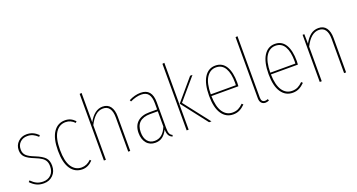

<svg xmlns="http://www.w3.org/2000/svg" viewBox="-44 -1356 3695 1986"><g transform="rotate(-20 1803.0 -363.0)"><path d="M316 -474 304 -459Q276 -485 250 -497Q224 -509 189 -509Q142 -509 110.5 -479.5Q79 -450 79 -401Q79 -360 104.5 -334.5Q130 -309 195 -284Q269 -254 298.5 -222.5Q328 -191 328 -134Q328 -70 288 -30Q248 10 187 10Q140 10 106 -7Q72 -24 42 -56L55 -70Q86 -39 115.5 -24.5Q145 -10 187 -10Q239 -10 272.5 -43Q306 -76 306 -134Q306 -169 294.5 -191.5Q283 -214 257.5 -231.5Q232 -249 184 -268Q115 -295 86 -324.5Q57 -354 57 -401Q57 -456 95 -492.5Q133 -529 188 -529Q226 -529 256.5 -515.5Q287 -502 316 -474Z M722 -479 709 -465Q667 -509 611 -509Q541 -509 500.5 -447Q460 -385 460 -257Q460 -132 500.5 -71.5Q541 -11 610 -11Q668 -11 714 -57L726 -44Q675 10 611 10Q530 10 483.5 -57Q437 -124 437 -257Q437 -391 483.5 -460Q530 -529 611 -529Q645 -529 671 -517Q697 -505 722 -479Z M1139 -379V0H1117V-377Q1117 -441 1093.5 -475Q1070 -509 1023 -509Q976 -509 939 -476Q902 -443 871 -381V0H849V-733L871 -736V-413Q935 -529 1025 -529Q1081 -529 1110 -489.5Q1139 -450 1139 -379Z M1607 -6 1602 10Q1575 0 1562.5 -22Q1550 -44 1549 -86Q1525 -38 1492.5 -14Q1460 10 1414 10Q1353 10 1318 -32.5Q1283 -75 1283 -144Q1283 -223 1330 -265.5Q1377 -308 1461 -308H1547V-377Q1547 -442 1522.5 -475.5Q1498 -509 1443 -509Q1387 -509 1322 -478L1314 -495Q1380 -529 1444 -529Q1569 -529 1569 -379V-96Q1569 -55 1577.5 -35Q1586 -15 1607 -6ZM1547 -120V-288H1463Q1386 -288 1346.5 -251.5Q1307 -215 1307 -144Q1307 -81 1335.5 -46Q1364 -11 1414 -11Q1504 -11 1547 -120Z M1782 -736V0H1760V-733ZM2013 -519 1812 -284 2033 0H2007L1787 -284L1987 -519Z M2419 -246H2122Q2125 -127 2165 -69Q2205 -11 2271 -11Q2307 -11 2334 -24Q2361 -37 2389 -65L2403 -51Q2373 -21 2342 -5.5Q2311 10 2272 10Q2192 10 2146 -58Q2100 -126 2100 -255Q2100 -388 2144.5 -458.5Q2189 -529 2266 -529Q2343 -529 2382 -465Q2421 -401 2421 -284Q2421 -268 2419 -246ZM2399 -292Q2399 -395 2366 -452Q2333 -509 2266 -509Q2202 -509 2162.5 -448.5Q2123 -388 2122 -265H2398Q2399 -273 2399 -292Z M2565 -61V-733L2587 -736V-61Q2587 -10 2628 -10Q2642 -10 2659 -17L2666 0Q2644 10 2626 10Q2598 10 2581.5 -8.5Q2565 -27 2565 -61Z M3074 -246H2777Q2780 -127 2820 -69Q2860 -11 2926 -11Q2962 -11 2989 -24Q3016 -37 3044 -65L3058 -51Q3028 -21 2997 -5.5Q2966 10 2927 10Q2847 10 2801 -58Q2755 -126 2755 -255Q2755 -388 2799.5 -458.5Q2844 -529 2921 -529Q2998 -529 3037 -465Q3076 -401 3076 -284Q3076 -268 3074 -246ZM3054 -292Q3054 -395 3021 -452Q2988 -509 2921 -509Q2857 -509 2817.5 -448.5Q2778 -388 2777 -265H3053Q3054 -273 3054 -292Z M3515 -379V0H3493V-377Q3493 -441 3469.5 -475Q3446 -509 3399 -509Q3311 -509 3247 -381V0H3225V-519H3244L3246 -414Q3276 -470 3313.5 -499.5Q3351 -529 3401 -529Q3457 -529 3486 -489.5Q3515 -450 3515 -379Z"/></g></svg>

Font: Fira Sans Extra Condensed Thin
Style: Regular
Weight: 250
Width: 1
Designer: Carrois Corporate & Edenspiekermann AG
Foundry: Carrois Corporate GbR & Edenspiekermann AG
Version: Version 4.203